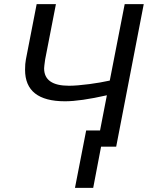

<svg xmlns="http://www.w3.org/2000/svg" viewBox="-20 -708 714 927"><path d="M342 199 396 -78H463L496 -248Q368 -219 294 -219Q101 -219 101 -371Q101 -401 105 -421L157 -688H250L198 -421Q193 -386 193 -378Q193 -294 313 -294Q351 -294 412 -302Q465 -309 510 -319L582 -688H674L541 0H468L430 199Z"/></svg>

Font: Libra Sans
Style: Italic
Weight: 400
Italic angle: -12°
Foundry: Context Ltd
Version: Version 1.002